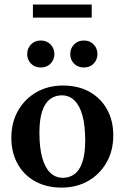

<svg xmlns="http://www.w3.org/2000/svg" viewBox="-20 -840 566 872"><path d="M265.5 -32.5Q296 -32.5 318.8 -49.5Q341.5 -66.5 354.2 -104Q367 -141.5 367 -202Q367 -269.5 354.5 -315Q342 -360.5 318.2 -383.8Q294.5 -407 260.5 -407Q230.5 -407 207.5 -390Q184.5 -373 171.8 -335.5Q159 -298 159 -237Q159 -170.5 171.5 -124.8Q184 -79 207.8 -55.8Q231.5 -32.5 265.5 -32.5ZM260 12Q191 12 139.5 -16.5Q88 -45 59.8 -96.2Q31.5 -147.5 31.5 -214Q31.5 -283.5 61.8 -337Q92 -390.5 145 -421Q198 -451.5 266 -451.5Q336 -451.5 387 -422.8Q438 -394 466.2 -343.2Q494.5 -292.5 494.5 -225Q494.5 -156 464.2 -102.5Q434 -49 381 -18.5Q328 12 260 12ZM165 -533.5Q137.5 -533.5 120.5 -551.2Q103.5 -569 103.5 -594.5Q103.5 -620 120.5 -638Q137.5 -656 165 -656Q192.5 -656 209.8 -638Q227 -620 227 -594.5Q227 -569 209.8 -551.2Q192.5 -533.5 165 -533.5ZM361 -533.5Q333.5 -533.5 316.2 -551.2Q299 -569 299 -594.5Q299 -620 316.2 -638Q333.5 -656 361 -656Q388.5 -656 405.5 -638Q422.5 -620 422.5 -594.5Q422.5 -569 405.5 -551.2Q388.5 -533.5 361 -533.5ZM129.5 -760V-819.5H396.5V-760Z"/></svg>

Font: Newsreader 24pt SemiBold
Style: Regular
Weight: 600
Designer: Hugues Gentile
Foundry: Production Type
Version: Version 1.003